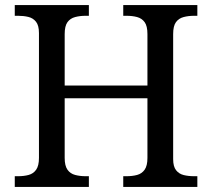

<svg xmlns="http://www.w3.org/2000/svg" viewBox="-20 -734 833 754"><path d="M38 0V-42H51Q74 -42 92.5 -47Q111 -52 122 -67.5Q133 -83 133 -114V-604Q133 -634 121.5 -648.5Q110 -663 91.5 -667.5Q73 -672 51 -672H38V-714H329V-672H316Q294 -672 275 -667Q256 -662 245 -647Q234 -632 234 -600V-398H559V-600Q559 -632 548 -647Q537 -662 518.5 -667Q500 -672 477 -672H464V-714H755V-672H742Q720 -672 701 -667Q682 -662 671 -647Q660 -632 660 -600V-109Q660 -80 671.5 -65.5Q683 -51 701.5 -46.5Q720 -42 742 -42H755V0H464V-42H477Q500 -42 518.5 -47Q537 -52 548 -67.5Q559 -83 559 -114V-348H234V-114Q234 -83 245 -67.5Q256 -52 275 -47Q294 -42 316 -42H329V0Z"/></svg>

Font: Noto Serif Tibetan
Style: Regular
Weight: 400
Designer: Monotype Design Team
Foundry: Monotype Imaging Inc.
Version: Version 2.103